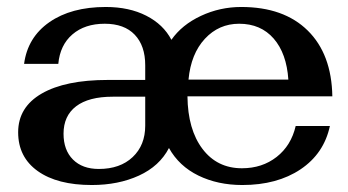

<svg xmlns="http://www.w3.org/2000/svg" viewBox="-20 -520 996 550"><path d="M827 -159H925Q908 -80 841 -35Q774 10 674 10Q604 10 548.5 -17Q493 -44 464 -96Q437 -44 378 -17Q319 10 243 10Q144 10 88 -30Q32 -70 32 -141Q32 -213 99.5 -252Q167 -291 289 -291H396V-333Q396 -389 366 -420.5Q336 -452 280 -452Q223 -452 187.5 -421.5Q152 -391 147 -337H49Q59 -413 121.5 -456.5Q184 -500 283 -500Q350 -500 399 -475Q448 -450 471 -406Q501 -449 555.5 -474.5Q610 -500 671 -500Q793 -500 861.5 -432.5Q930 -365 932 -244H517Q518 -149 560 -93.5Q602 -38 673 -38Q731 -38 772.5 -70.5Q814 -103 827 -159ZM520 -292H806Q801 -367 764 -409.5Q727 -452 665 -452Q607 -452 567 -409Q527 -366 520 -292ZM396 -243H303Q234 -243 198 -215.5Q162 -188 162 -137Q162 -90 189 -63Q216 -36 263 -36Q324 -36 360 -70Q396 -104 396 -160Z"/></svg>

Font: Fahkwang SemiBold
Style: Regular
Weight: 600
Designer: Suppakit Chalermlarp | Katatrad Co.,Ltd.
Foundry: Cadson Demak Co.,Ltd.
Version: Version 1.000; ttfautohint (v1.6)